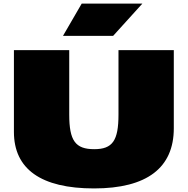

<svg xmlns="http://www.w3.org/2000/svg" viewBox="-20 -1031 1054 1076"><path d="M58 -292C58 -84 209 25 507 25C804 25 954 -91 954 -312V-750H644V-389C644 -243 611 -195 508 -195C402 -195 368 -243 368 -389V-750H58ZM438 -1011 333 -830H614L778 -1011Z"/></svg>

Font: Mattone Black
Style: Regular
Weight: 900
Width: 6
Designer: Nunzio Mazzaferro
Foundry: Collletttivo
Version: Version 2.000;Glyphs 3.2 (3217)